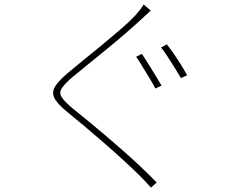

<svg xmlns="http://www.w3.org/2000/svg" viewBox="-20 -803 1040 870"><path d="M623 -559Q635 -541 651.5 -514.5Q668 -488 684.5 -461Q701 -434 712 -415L684 -402Q674 -422 658 -448Q642 -474 626 -500.5Q610 -527 597 -546ZM736 -602Q749 -586 766 -561.5Q783 -537 799.5 -510.5Q816 -484 828 -462L800 -449Q788 -470 772 -495.5Q756 -521 740 -545.5Q724 -570 710 -588ZM663 -755Q655 -748 638 -732Q621 -716 613 -709Q586 -684 546 -649.5Q506 -615 461.5 -578.5Q417 -542 375.5 -508.5Q334 -475 304 -450Q271 -421 259 -401.5Q247 -382 259.5 -362.5Q272 -343 309 -312Q341 -286 379 -255Q417 -224 457.5 -189.5Q498 -155 539 -119Q580 -83 618.5 -46.5Q657 -10 690 24L664 47Q654 35 641 21.5Q628 8 614 -6Q584 -36 542 -74.5Q500 -113 453.5 -153.5Q407 -194 362.5 -231.5Q318 -269 282 -298Q237 -335 225.5 -361Q214 -387 230.5 -412.5Q247 -438 287 -472Q314 -495 355.5 -528.5Q397 -562 442.5 -599.5Q488 -637 528.5 -672Q569 -707 594 -734Q602 -743 614 -758Q626 -773 631 -783Z"/></svg>

Font: Noto Sans JP Thin Thin
Style: Regular
Weight: 250
Version: Version 2.004-H2;hotconv 1.0.118;makeotfexe 2.5.65603